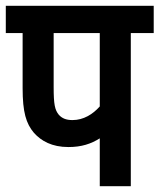

<svg xmlns="http://www.w3.org/2000/svg" viewBox="-20 -642 550 662"><path d="M431 -528H510V-622H0V-528H58V-338C58 -255 70 -216 97 -184C122 -156 159 -135 216 -135C261 -135 294 -146 324 -165V0H431ZM324 -528V-275C300 -248 268 -228 230 -228C208 -228 194 -234 183 -246C169 -263 165 -282 165 -342V-528Z"/></svg>

Font: Noto Sans Devanagari UI Condensed SemiBold
Style: Regular
Weight: 600
Width: 3
Designer: Jelle Bosma - Monotype Design Team
Foundry: Monotype Imaging Inc.
Version: Version 2.003